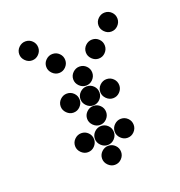

<svg xmlns="http://www.w3.org/2000/svg" viewBox="-127 -805 853 911"><g transform="rotate(-20 300.0 -350.0)"><path d="M52 -650Q52 -631 66.5 -616.5Q81 -602 100 -602Q120 -602 134 -616.5Q148 -631 148 -650Q148 -670 134 -684Q120 -698 100 -698Q81 -698 66.5 -684Q52 -670 52 -650ZM452 -650Q452 -631 466.5 -616.5Q481 -602 500 -602Q520 -602 534 -616.5Q548 -631 548 -650Q548 -670 534 -684Q520 -698 500 -698Q481 -698 466.5 -684Q452 -670 452 -650ZM152 -550Q152 -531 166.5 -516.5Q181 -502 200 -502Q220 -502 234 -516.5Q248 -531 248 -550Q248 -570 234 -584Q220 -598 200 -598Q181 -598 166.5 -584Q152 -570 152 -550ZM352 -550Q352 -531 366.5 -516.5Q381 -502 400 -502Q420 -502 434 -516.5Q448 -531 448 -550Q448 -570 434 -584Q420 -598 400 -598Q381 -598 366.5 -584Q352 -570 352 -550ZM252 -450Q252 -431 266.5 -416.5Q281 -402 300 -402Q320 -402 334 -416.5Q348 -431 348 -450Q348 -470 334 -484Q320 -498 300 -498Q281 -498 266.5 -484Q252 -470 252 -450ZM152 -350Q152 -331 166.5 -316.5Q181 -302 200 -302Q220 -302 234 -316.5Q248 -331 248 -350Q248 -370 234 -384Q220 -398 200 -398Q181 -398 166.5 -384Q152 -370 152 -350ZM252 -350Q252 -331 266.5 -316.5Q281 -302 300 -302Q320 -302 334 -316.5Q348 -331 348 -350Q348 -370 334 -384Q320 -398 300 -398Q281 -398 266.5 -384Q252 -370 252 -350ZM352 -350Q352 -331 366.5 -316.5Q381 -302 400 -302Q420 -302 434 -316.5Q448 -331 448 -350Q448 -370 434 -384Q420 -398 400 -398Q381 -398 366.5 -384Q352 -370 352 -350ZM250 -252Q250 -233 264.5 -218.5Q279 -204 298 -204Q318 -204 332 -218.5Q346 -233 346 -252Q346 -272 332 -286Q318 -300 298 -300Q279 -300 264.5 -286Q250 -272 250 -252ZM152 -150Q152 -131 166.5 -116.5Q181 -102 200 -102Q220 -102 234 -116.5Q248 -131 248 -150Q248 -170 234 -184Q220 -198 200 -198Q181 -198 166.5 -184Q152 -170 152 -150ZM252 -150Q252 -131 266.5 -116.5Q281 -102 300 -102Q320 -102 334 -116.5Q348 -131 348 -150Q348 -170 334 -184Q320 -198 300 -198Q281 -198 266.5 -184Q252 -170 252 -150ZM352 -150Q352 -131 366.5 -116.5Q381 -102 400 -102Q420 -102 434 -116.5Q448 -131 448 -150Q448 -170 434 -184Q420 -198 400 -198Q381 -198 366.5 -184Q352 -170 352 -150ZM252 -50Q252 -31 266.5 -16.5Q281 -2 300 -2Q320 -2 334 -16.5Q348 -31 348 -50Q348 -70 334 -84Q320 -98 300 -98Q281 -98 266.5 -84Q252 -70 252 -50Z"/></g></svg>

Font: Matrix Sans Print
Style: Regular
Weight: 400
Designer: Brad Neil
Version: Version 1.100